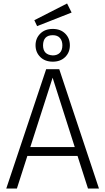

<svg xmlns="http://www.w3.org/2000/svg" viewBox="-20 -1082 605 1102"><path d="M548 0H485L425 -187H137L77 0H16L245 -685H320ZM409 -238 282 -636 154 -238ZM283 -728Q238 -728 211 -755Q184 -782 184 -822Q184 -862 211 -889Q238 -916 283 -916Q327 -916 354 -889.5Q381 -863 381 -822Q381 -781 354 -754.5Q327 -728 283 -728ZM283 -764Q308 -764 323 -778.5Q338 -793 338 -822Q338 -848 324 -864Q310 -880 283 -880Q228 -880 227 -822Q227 -767 283 -764ZM193 -932 177 -966 365 -1062 391 -1010Z"/></svg>

Font: Trujillo Light
Style: Regular
Weight: 300
Designer: Fira Sans original fonts by bBox Type GmbH, Carrois Corporate GbR, & Edenspiekermann AG / Changes by Cristiano Sobral
Foundry: Fira Sans original fonts by bBox Type GmbH, Carrois Corporate GbR, & Edenspiekermann AG / Changes by Cristiano Sobral
Version: Version 4.301;July 28, 2020;FontCreator 13.0.0.2655 64-bit